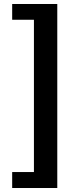

<svg xmlns="http://www.w3.org/2000/svg" viewBox="-20 -792 361 962"><path d="M41 70H150V-693H41V-772H267V150H41Z"/></svg>

Font: MaitreeSemiBold
Style: Regular
Weight: 600
Designer: CadsonDemak Team
Foundry: CadsonDemak
Version: Version 1.000